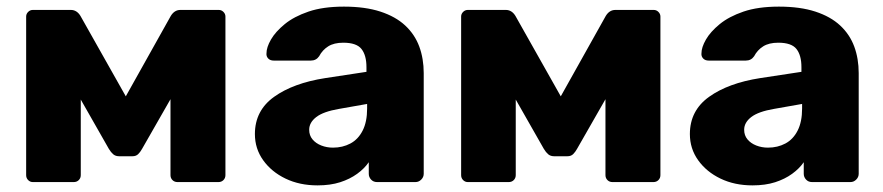

<svg xmlns="http://www.w3.org/2000/svg" viewBox="-20 -550 2668 580"><path d="M79 0Q71 0 65 -6Q59 -12 59 -21V-500Q59 -508 65 -514Q71 -520 79 -520H194Q212 -520 223 -502L360 -259L496 -502Q507 -520 525 -520H641Q649 -520 655 -514Q661 -508 661 -500V-21Q661 -12 655 -6Q649 0 640 0H516Q507 0 501 -6Q495 -12 495 -21V-347L544 -336L409 -100Q404 -91 397.5 -84.5Q391 -78 380 -78H340Q329 -78 322 -84Q315 -90 309 -100L178 -330L224 -340V-21Q224 -12 218 -6Q212 0 203 0Z M939 10Q885 10 842.5 -10.5Q800 -31 775 -66Q750 -101 750 -145Q750 -216 808 -257.5Q866 -299 962 -314L1087 -333V-347Q1087 -383 1072 -402Q1057 -421 1017 -421Q989 -421 971.5 -410Q954 -399 944 -380Q935 -367 919 -367H807Q796 -367 790 -373.5Q784 -380 785 -389Q785 -407 798.5 -430.5Q812 -454 840 -477Q868 -500 912 -515Q956 -530 1019 -530Q1083 -530 1129 -515Q1175 -500 1204 -473Q1233 -446 1246.5 -409.5Q1260 -373 1260 -329V-25Q1260 -15 1252.5 -7.5Q1245 0 1235 0H1119Q1108 0 1101 -7.5Q1094 -15 1094 -25V-60Q1081 -41 1059 -25Q1037 -9 1007.5 0.5Q978 10 939 10ZM986 -104Q1015 -104 1038.5 -116.5Q1062 -129 1075.5 -155.5Q1089 -182 1089 -222V-236L1004 -221Q957 -213 935.5 -196.5Q914 -180 914 -158Q914 -141 924 -129Q934 -117 950.5 -110.5Q967 -104 986 -104Z M1393 0Q1385 0 1379 -6Q1373 -12 1373 -21V-500Q1373 -508 1379 -514Q1385 -520 1393 -520H1508Q1526 -520 1537 -502L1674 -259L1810 -502Q1821 -520 1839 -520H1955Q1963 -520 1969 -514Q1975 -508 1975 -500V-21Q1975 -12 1969 -6Q1963 0 1954 0H1830Q1821 0 1815 -6Q1809 -12 1809 -21V-347L1858 -336L1723 -100Q1718 -91 1711.5 -84.5Q1705 -78 1694 -78H1654Q1643 -78 1636 -84Q1629 -90 1623 -100L1492 -330L1538 -340V-21Q1538 -12 1532 -6Q1526 0 1517 0Z M2253 10Q2199 10 2156.5 -10.5Q2114 -31 2089 -66Q2064 -101 2064 -145Q2064 -216 2122 -257.5Q2180 -299 2276 -314L2401 -333V-347Q2401 -383 2386 -402Q2371 -421 2331 -421Q2303 -421 2285.5 -410Q2268 -399 2258 -380Q2249 -367 2233 -367H2121Q2110 -367 2104 -373.5Q2098 -380 2099 -389Q2099 -407 2112.5 -430.5Q2126 -454 2154 -477Q2182 -500 2226 -515Q2270 -530 2333 -530Q2397 -530 2443 -515Q2489 -500 2518 -473Q2547 -446 2560.5 -409.5Q2574 -373 2574 -329V-25Q2574 -15 2566.5 -7.5Q2559 0 2549 0H2433Q2422 0 2415 -7.5Q2408 -15 2408 -25V-60Q2395 -41 2373 -25Q2351 -9 2321.5 0.5Q2292 10 2253 10ZM2300 -104Q2329 -104 2352.5 -116.5Q2376 -129 2389.5 -155.5Q2403 -182 2403 -222V-236L2318 -221Q2271 -213 2249.5 -196.5Q2228 -180 2228 -158Q2228 -141 2238 -129Q2248 -117 2264.5 -110.5Q2281 -104 2300 -104Z"/></svg>

Font: Rubik
Style: Bold
Weight: 700
Designer: Hubert and Fischer
Foundry: Hubert and Fischer
Version: Version 2.300;gftools[0.9.30]